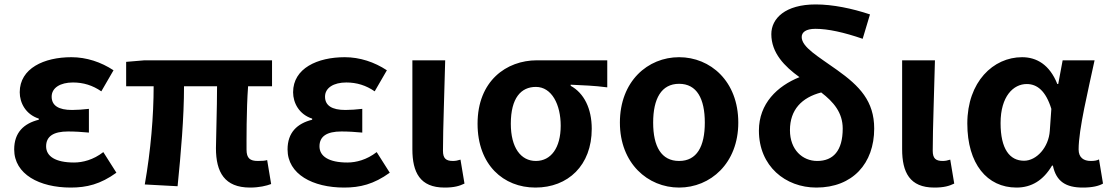

<svg xmlns="http://www.w3.org/2000/svg" viewBox="-20 -832 5003 866"><path d="M299 14C371 14 433 -1 505 -53L446 -146C401 -111 353 -99 314 -99C230 -99 188 -127 188 -172C188 -217 221 -239 287 -239C318 -239 349 -237 381 -234V-341C354 -338 328 -336 305 -336C244 -336 213 -356 213 -396C213 -436 252 -460 309 -460C356 -460 398 -447 437 -420L492 -515C436 -552 370 -574 302 -574C179 -574 69 -524 69 -416C69 -368 96 -316 155 -297V-292C87 -275 44 -234 44 -158C44 -46 158 14 299 14Z M1108 14C1149 14 1182 6 1203 -2L1185 -110C1176 -107 1162 -106 1143 -106C1108 -106 1092 -118 1092 -157C1092 -191 1091 -336 1099 -443H1207V-560H632L549 -553V-443H673C673 -310 660 -153 633 0L781 8C796 -141 810 -302 810 -443H959C959 -342 954 -205 954 -164C954 -55 993 14 1108 14Z M1532 14C1604 14 1666 -1 1738 -53L1679 -146C1634 -111 1586 -99 1547 -99C1463 -99 1421 -127 1421 -172C1421 -217 1454 -239 1520 -239C1551 -239 1582 -237 1614 -234V-341C1587 -338 1561 -336 1538 -336C1477 -336 1446 -356 1446 -396C1446 -436 1485 -460 1542 -460C1589 -460 1631 -447 1670 -420L1725 -515C1669 -552 1603 -574 1535 -574C1412 -574 1302 -524 1302 -416C1302 -368 1329 -316 1388 -297V-292C1320 -275 1277 -234 1277 -158C1277 -46 1391 14 1532 14Z M1985 14C2029 14 2052 7 2075 -4L2057 -112C2045 -108 2034 -106 2023 -106C1992 -106 1978 -117 1978 -152C1978 -256 1985 -424 1988 -560H1840V-159C1840 -55 1874 14 1985 14Z M2395 14C2542 14 2649 -86 2649 -251C2649 -343 2614 -412 2554 -445V-450C2613 -447 2658 -446 2719 -438V-560H2402C2264 -560 2134 -467 2134 -274C2134 -88 2251 14 2395 14ZM2397 -106C2329 -106 2284 -166 2284 -274C2284 -390 2330 -440 2397 -440C2469 -440 2509 -360 2509 -265C2509 -165 2465 -106 2397 -106Z M3043 14C3184 14 3310 -95 3310 -279C3310 -466 3184 -574 3043 -574C2902 -574 2776 -466 2776 -279C2776 -95 2902 14 3043 14ZM3043 -106C2963 -106 2926 -171 2926 -279C2926 -387 2963 -454 3043 -454C3123 -454 3159 -387 3159 -279C3159 -171 3123 -106 3043 -106Z M3871 -657 3904 -767C3823 -794 3736 -812 3659 -812C3522 -812 3459 -749 3459 -678C3459 -593 3519 -532 3586 -484C3486 -444 3403 -365 3403 -243C3403 -82 3523 14 3662 14C3826 14 3923 -95 3923 -252C3923 -376 3857 -444 3756 -516C3671 -577 3596 -619 3596 -665C3596 -686 3614 -702 3658 -702C3715 -702 3787 -686 3871 -657ZM3666 -106C3600 -106 3543 -156 3543 -245C3543 -337 3596 -392 3684 -415C3740 -372 3781 -324 3781 -252C3781 -152 3738 -106 3666 -106Z M4194 14C4238 14 4261 7 4284 -4L4266 -112C4254 -108 4243 -106 4232 -106C4201 -106 4187 -117 4187 -152C4187 -256 4194 -424 4197 -560H4049V-159C4049 -55 4083 14 4194 14Z M4565 14C4633 14 4686 -19 4725 -85H4729C4744 -13 4788 14 4864 14C4907 14 4936 7 4955 -4L4937 -113C4928 -108 4916 -106 4900 -106C4868 -106 4845 -121 4845 -158C4845 -249 4888 -424 4917 -560H4773L4753 -453H4749C4714 -541 4655 -574 4590 -574C4460 -574 4343 -463 4343 -275C4343 -93 4432 14 4565 14ZM4599 -107C4534 -107 4493 -160 4493 -277C4493 -398 4551 -453 4611 -453C4658 -453 4697 -422 4722 -341L4715 -242C4710 -167 4655 -107 4599 -107Z"/></svg>

Font: Spoqa Han Sans Neo Bold
Style: Bold
Weight: 700
Designer: [Spoqa Han Sans Neo] Dong-huui Kim  Younghwa Kang  Yujin Lee  [Noto Sans] Ryoko NISHIZUKA  (kana & ideographs); Paul D. 
Foundry: Spoqa (http://www.spoqa-han-sans.com)
Version: Version 1.100;hotconv 1.0.109;makeotfexe 2.5.65596